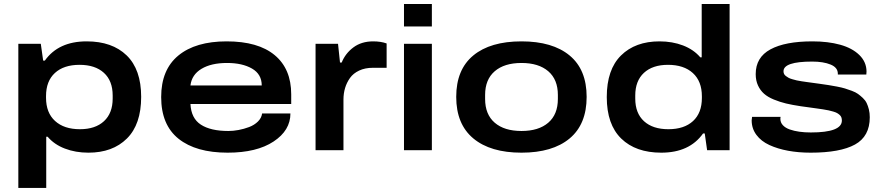

<svg xmlns="http://www.w3.org/2000/svg" viewBox="-20 -744 4370 951"><path d="M70.8 187V-526.9H182.1L193.8 -443.8H202.1Q269.5 -539.1 409.2 -539.1Q535.6 -539.1 607.4 -469.5Q679.2 -399.9 679.2 -264.2Q679.2 -127.9 608.6 -57.9Q538.1 12.2 418 12.2Q354 12.2 301.3 -8.1Q248.5 -28.3 215.8 -66.9H209V187ZM376 -104Q452.1 -104 495.1 -143.8Q538.1 -183.6 538.1 -255.9V-271Q538.1 -343.8 494.6 -383.3Q451.2 -422.9 374 -422.9Q295.9 -422.9 252 -382.6Q208 -342.3 208 -268.1V-259.8Q208 -185.5 252.7 -144.8Q297.4 -104 376 -104Z M1107.4 12.2Q950.7 12.2 864.5 -56.6Q778.3 -125.5 778.3 -263.2Q778.3 -398.9 863.5 -469Q948.7 -539.1 1102.5 -539.1Q1258.8 -539.1 1340.6 -470.9Q1422.4 -402.8 1422.4 -276.9V-229H923.3Q926.8 -157.7 975.1 -126.5Q1023.4 -95.2 1111.3 -95.2Q1135.3 -95.2 1161.6 -100.1Q1188 -105 1213.9 -114.7Q1239.7 -124.5 1257.6 -142.1Q1275.4 -159.7 1278.3 -182.1H1418.5Q1418.5 -98.1 1335 -43Q1251.5 12.2 1107.4 12.2ZM923.3 -320.8H1276.4Q1276.4 -376.5 1228.3 -404.3Q1180.2 -432.1 1104.5 -432.1Q1026.4 -432.1 978 -403.1Q929.7 -374 923.3 -320.8Z M1543 0V-526.9H1654.3L1664.1 -434.1H1672.4Q1690.4 -479.5 1730.5 -509.3Q1770.5 -539.1 1828.1 -539.1Q1866.7 -539.1 1895 -528.8V-408.2H1826.2Q1788.1 -408.2 1759 -394.5Q1730 -380.9 1713.6 -357.9Q1697.3 -335 1689.2 -307.9Q1681.2 -280.8 1681.2 -251V0Z M1981 -612.8V-724.1H2119.1V-612.8ZM1981 0V-526.9H2119.1V0Z M2563 -539.1Q2716.8 -539.1 2801.3 -469.2Q2885.7 -399.4 2885.7 -264.2Q2885.7 -128.4 2801.3 -58.1Q2716.8 12.2 2563 12.2Q2409.2 12.2 2324.5 -58.3Q2239.7 -128.9 2239.7 -264.2Q2239.7 -399.4 2324.2 -469.2Q2408.7 -539.1 2563 -539.1ZM2743.2 -253.9V-273.9Q2743.2 -350.1 2695.6 -391.1Q2647.9 -432.1 2563 -432.1Q2478 -432.1 2430.4 -391.1Q2382.8 -350.1 2382.8 -273.9V-253.9Q2382.8 -177.2 2430.4 -136.2Q2478 -95.2 2563 -95.2Q2647.9 -95.2 2695.6 -136.2Q2743.2 -177.2 2743.2 -253.9Z M3255.4 12.2Q3128.9 12.2 3057.1 -57.6Q2985.4 -127.4 2985.4 -263.2Q2985.4 -399.4 3055.9 -469.2Q3126.5 -539.1 3246.6 -539.1Q3310.5 -539.1 3363.3 -518.8Q3416 -498.5 3448.7 -460H3455.6V-724.1H3593.8V0H3482.4L3470.7 -83H3462.4Q3395 12.2 3255.4 12.2ZM3290.5 -104Q3368.7 -104 3412.6 -144.3Q3456.5 -184.6 3456.5 -258.8V-267.1Q3456.5 -341.3 3411.9 -382.1Q3367.2 -422.9 3288.6 -422.9Q3212.4 -422.9 3169.4 -383.1Q3126.5 -343.3 3126.5 -271V-255.9Q3126.5 -183.1 3169.9 -143.6Q3213.4 -104 3290.5 -104Z M3995.1 12.2Q3935.1 12.2 3883.5 2.7Q3832 -6.8 3791 -25.6Q3750 -44.4 3726.6 -75.9Q3703.1 -107.4 3703.1 -147.9Q3703.1 -153.3 3705.1 -165H3846.2Q3846.2 -164.1 3845.7 -160.6Q3845.2 -157.2 3845.2 -155.8Q3845.2 -137.2 3857.7 -123.8Q3870.1 -110.4 3891.6 -102.8Q3913.1 -95.2 3939.2 -91.6Q3965.3 -87.9 3996.1 -87.9Q4149.9 -87.9 4149.9 -147Q4149.9 -155.3 4147.5 -162.4Q4145 -169.4 4138.9 -174.8Q4132.8 -180.2 4126 -184.1Q4119.1 -188 4107.2 -191.4Q4095.2 -194.8 4084.5 -197.3Q4073.7 -199.7 4056.2 -202.4Q4038.6 -205.1 4024.4 -207Q4010.3 -209 3987.1 -212.2Q3963.9 -215.3 3946.3 -217.8Q3904.3 -224.1 3873.5 -231.4Q3842.8 -238.8 3813 -251Q3783.2 -263.2 3764.4 -279.8Q3745.6 -296.4 3734.4 -320.8Q3723.1 -345.2 3723.1 -377Q3723.1 -460 3796.1 -499.5Q3869.1 -539.1 4003.9 -539.1Q4081.5 -539.1 4141.4 -522.5Q4201.2 -505.9 4236.3 -471.7Q4271.5 -437.5 4272 -390.1Q4272 -379.9 4271 -375H4129.9V-378.9Q4129.9 -409.7 4094 -424.3Q4058.1 -439 4002.9 -439Q3860.8 -439 3860.8 -391.1Q3860.8 -383.8 3863.5 -377.9Q3866.2 -372.1 3872.8 -367.2Q3879.4 -362.3 3886 -358.6Q3892.6 -355 3904.5 -351.6Q3916.5 -348.1 3925.8 -345.9Q3935.1 -343.8 3951.2 -341.3Q3967.3 -338.9 3978.3 -337.4Q3989.3 -335.9 4008.5 -333.3Q4027.8 -330.6 4039.1 -329.1Q4066.9 -325.2 4084.2 -322.5Q4101.6 -319.8 4125.7 -315.2Q4149.9 -310.5 4165 -305.9Q4180.2 -301.3 4199.2 -294.2Q4218.3 -287.1 4229.7 -278.8Q4241.2 -270.5 4253.7 -258.8Q4266.1 -247.1 4272.7 -233.4Q4279.3 -219.7 4283.7 -201.9Q4288.1 -184.1 4288.1 -163.1Q4288.1 -68.4 4214.8 -28.1Q4141.6 12.2 3995.1 12.2Z"/></svg>

Font: Archivo Expanded SemiBold
Style: Regular
Weight: 600
Width: 7
Designer: Hector Gatti
Foundry: Omnibus-Type
Version: Version 2.001